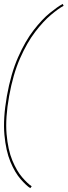

<svg xmlns="http://www.w3.org/2000/svg" viewBox="-21 -771 344 978"><path d="M133 187.5Q112 173.5 83.8 141.2Q55.5 109 32.2 53.5Q9 -2 1.5 -84.5Q-6 -167 14 -281.5Q34.5 -396.5 71 -479.2Q107.5 -562 150.5 -617.5Q193.5 -673 233 -705Q272.5 -737 298.5 -751L303 -741.5Q277 -727.5 238.5 -695.2Q200 -663 158.2 -608.5Q116.5 -554 81 -473.5Q45.5 -393 25.5 -281.5Q5.5 -169.5 12.5 -88.5Q19.5 -7.5 42 46.5Q64.5 100.5 92 132.2Q119.5 164 140.5 178Z"/></svg>

Font: Anybody ExtraExpanded Thin
Style: Italic
Weight: 100
Width: 8
Italic angle: -10°
Designer: Tyler Finck
Foundry: Etcetera Type Company
Version: Version 1.010; ttfautohint (v1.8.3) -l 8 -r 50 -G 200 -x 14 